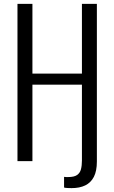

<svg xmlns="http://www.w3.org/2000/svg" viewBox="-20 -830 589 989"><path d="M349 139Q342 139 329 138.5Q316 138 310 136V81Q313 82 320.5 82Q328 82 331 82Q362 82 377 71.5Q392 61 397 42Q402 23 402 -3V-394H147V0H70V-810H147V-451H402V-810H479V2Q479 51 463.5 81Q448 111 419 125Q390 139 349 139Z"/></svg>

Font: Oswald Light
Style: Regular
Weight: 300
Designer: Vernon Adams
Foundry: Vernon Adams
Version: Version 4.103;gftools[0.9.33.dev8+g029e19f]